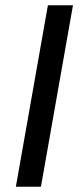

<svg xmlns="http://www.w3.org/2000/svg" viewBox="-20 -706 307 726"><path d="M40 0 161.1 -686H255.9L134.8 0Z"/></svg>

Font: Archivo
Style: Italic
Weight: 400
Italic angle: -10°
Designer: Hector Gatti
Foundry: Omnibus-Type
Version: Version 2.001